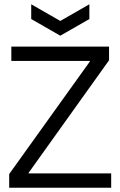

<svg xmlns="http://www.w3.org/2000/svg" viewBox="-20 -878 563 898"><path d="M23 0V-64L400 -590V-593H33V-660H490V-596L114 -70V-67H500V0ZM126 -858 262 -780 398 -858V-789L262 -711L126 -789Z"/></svg>

Font: Bricolage Grotesque 96pt Light
Style: Regular
Weight: 300
Designer: Mathieu Triay
Foundry: Atelier Triay
Version: Version 1.001; ttfautohint (v1.8.4.7-5d5b);gftools[0.9.33.de